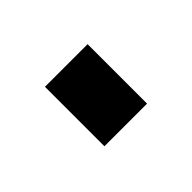

<svg xmlns="http://www.w3.org/2000/svg" viewBox="-35 -79 121 121"><g transform="rotate(45 25.5 -19.0)"><path d="M52 -38V0H-1V-38Z"/></g></svg>

Font: Vibes
Style: Regular
Weight: 400
Designer: AbdElmomen Kadhim
Version: Version 1.100